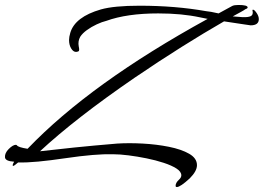

<svg xmlns="http://www.w3.org/2000/svg" viewBox="-101 -635 1062 773"><path d="M611 118Q606 118 606 113Q606 101 619 89Q629 80 629 71Q629 56 609.5 43.5Q590 31 558 20.5Q526 10 489 2.5Q452 -5 416.5 -9.5Q381 -14 354 -14Q319 -15 271 -11Q223 -7 162 2Q101 11 53.5 15.5Q6 20 -28 19Q-44 33 -48 33Q-50 33 -50 30Q-50 26 -44 16Q-80 14 -81 -2Q-82 -19 -66 -35Q-49 -52 -37 -52Q-35 -52 -33 -50Q-28 -42 10 -36Q263 -300 735 -559L705 -565Q668 -573 626 -577Q584 -581 536 -581Q410 -581 327 -551Q310 -547 288.5 -537Q267 -527 249 -514Q231 -501 222 -487Q212 -469 216 -448Q220 -431 215 -428.5Q210 -426 205 -426Q194 -426 185.5 -440Q177 -454 177 -474Q177 -486 182 -503Q201 -567 305 -597Q358 -612 461 -612Q533 -612 600 -606.5Q667 -601 729 -590Q744 -589 779 -581L834 -611Q842 -615 859 -615Q896 -615 896 -605Q896 -601 887 -598Q882 -594 869 -587Q856 -580 836 -569L875 -566Q898 -565 908.5 -570Q919 -575 916 -591Q914 -596 918 -596Q923 -596 932 -583Q941 -570 941 -558Q941 -533 908 -533Q907 -533 880.5 -537Q854 -541 801 -549Q721 -503 631 -446.5Q541 -390 441 -322Q320 -239 225 -165Q130 -91 60 -26Q119 -33 197 -41Q275 -49 371 -57Q418 -60 473.5 -57Q529 -54 579 -44Q629 -34 660.5 -16Q692 2 692 30Q692 54 663 83Q625 118 611 118Z"/></svg>

Font: Alex Brush
Style: Regular
Weight: 400
Designer: Robert E. Leuschke
Foundry: Robert E. Leuschke
Version: Version 1.111; ttfautohint (v1.8.4.7-5d5b)